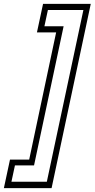

<svg xmlns="http://www.w3.org/2000/svg" viewBox="-87 -770 488 990"><path d="M179 200H-67L-35.5 53H63.5L202.5 -603H103.5L135 -750H381ZM154.5 167 343 -718.5H160L142 -634.5H241L88.5 83H-10L-28 167Z"/></svg>

Font: Tourney Thin Light
Style: Italic
Weight: 300
Italic angle: -12°
Version: Version 1.015